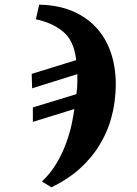

<svg xmlns="http://www.w3.org/2000/svg" viewBox="-20 -564 590 824"><path d="M160 215Q197 180 222.5 137Q248 94 264 49.5Q280 5 288 -33Q296 -71 299 -96L121 -41V-103L308 -160Q310 -176 311 -188.5Q312 -201 312 -214Q312 -221 312 -229Q312 -237 312 -246L118 -185L116 -247L307 -306Q298 -389 251 -428Q204 -467 134 -481L148 -544Q252 -542 326 -499Q400 -456 438.5 -379.5Q477 -303 477 -200Q477 -171 472 -129.5Q467 -88 452 -39.5Q437 9 406.5 59.5Q376 110 326 156.5Q276 203 201 240Z"/></svg>

Font: Noto Serif SemiCondensed ExtraBold
Style: Italic
Weight: 800
Width: 4
Italic angle: -12°
Designer: Monotype Design Team
Foundry: Monotype Imaging Inc.
Version: Version 2.014; ttfautohint (v1.8.4.7-5d5b)